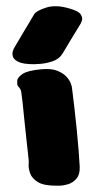

<svg xmlns="http://www.w3.org/2000/svg" viewBox="-20 -587 303 607"><path d="M88 -384Q53 -384 38 -391.5Q23 -399 20.5 -409Q18 -419 21 -426.5Q24 -434 24 -434Q24 -434 32.5 -448.5Q41 -463 52.5 -482.5Q64 -502 74.5 -519Q85 -536 88 -542Q95 -553 126 -563Q157 -573 200 -560Q229 -552 235.5 -541Q242 -530 239 -522Q236 -514 236 -514Q236 -514 226 -497.5Q216 -481 202.5 -459Q189 -437 178 -418Q167 -400 145.5 -393Q124 -386 106 -385Q88 -384 88 -384ZM156 0Q118 0 99.5 -11.5Q81 -23 75.5 -38.5Q70 -54 70.5 -65.5Q71 -77 71 -77Q71 -77 69 -97Q67 -117 63.5 -147Q60 -177 57 -208Q54 -239 51.5 -262Q49 -285 48 -290Q47 -303 42 -308.5Q37 -314 35 -318Q34 -321 34.5 -331.5Q35 -342 51 -353Q67 -364 110 -368Q143 -371 162 -363Q181 -355 191 -343.5Q201 -332 204 -322.5Q207 -313 207 -313Q207 -313 209.5 -293.5Q212 -274 215.5 -243.5Q219 -213 222.5 -178.5Q226 -144 228.5 -112Q231 -80 232 -60Q233 -35 221.5 -22Q210 -9 195 -4.5Q180 0 168 0Q156 0 156 0Z"/></svg>

Font: Nerko One
Style: Regular
Weight: 400
Designer: Nermin Kahrimanovic
Foundry: Nermin Kahrimanovic
Version: Version 1.101